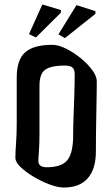

<svg xmlns="http://www.w3.org/2000/svg" viewBox="-20 -849 495 861"><path d="M266 -8Q240 -8 203.5 -21.5Q167 -35 131.5 -56Q96 -77 72.5 -99.5Q49 -122 49 -141Q49 -167 52 -207.5Q55 -248 55 -293V-501Q55 -582 93.5 -615Q132 -648 214 -648Q242 -648 276 -631Q310 -614 341.5 -588.5Q373 -563 393.5 -535Q414 -507 414 -485Q414 -466 413.5 -428.5Q413 -391 412 -344.5Q411 -298 410.5 -252Q410 -206 410 -170Q410 -91 373.5 -49.5Q337 -8 266 -8ZM189 -99Q258 -99 283 -132Q308 -165 308 -241Q308 -255 308.5 -283Q309 -311 310.5 -345.5Q312 -380 313 -414.5Q314 -449 314.5 -476Q315 -503 315 -516Q315 -537 305 -546Q295 -555 271 -555Q224 -555 199 -545Q174 -535 165.5 -515Q157 -495 157 -463V-250Q157 -202 154.5 -171Q152 -140 152 -128Q152 -99 189 -99ZM253 -792 141 -681 110 -696 170 -829 253 -804ZM408 -787 271 -678 242 -695 323 -826 408 -799Z"/></svg>

Font: Jaini
Style: Regular
Weight: 400
Designer: Maithili Shingre, Girish Dalvi (Devanagari), Taresh Vohra (Latin)
Foundry: Ek Type
Version: Version 2.000; ttfautohint (v1.8.4.7-5d5b)